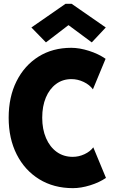

<svg xmlns="http://www.w3.org/2000/svg" viewBox="-20 -978 602 1006"><path d="M362.3 7.8Q261.7 7.8 185.8 -38.8Q109.9 -85.4 67.6 -168.7Q25.4 -252 25.4 -361.3Q25.4 -470.2 66.7 -552.5Q107.9 -634.8 181.6 -681.2Q255.4 -727.5 353.5 -727.5Q396 -727.5 446 -711.7Q496.1 -695.8 533.2 -669.9L466.8 -509.8Q449.7 -533.7 418.5 -548.6Q387.2 -563.5 354.5 -563.5Q308.1 -563.5 273.7 -537.8Q239.3 -512.2 220.2 -466.8Q201.2 -421.4 201.2 -361.3Q201.2 -300.8 221.2 -254.4Q241.2 -208 277.1 -182.1Q313 -156.2 361.3 -156.2Q393.1 -156.2 422.9 -170.2Q452.6 -184.1 468.8 -206.1L535.2 -45.9Q500.5 -22 452.4 -7.1Q404.3 7.8 362.3 7.8ZM220.7 -755.9 144.5 -834 323.2 -958H355.5L534.2 -834L460.9 -755.9L339.8 -845.7H337.9Z"/></svg>

Font: Reddit Mono Black
Style: Regular
Weight: 900
Monospace: yes
Designer: Stephen Hutchings
Foundry: Reddit
Version: Version 1.014